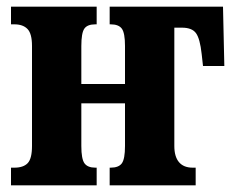

<svg xmlns="http://www.w3.org/2000/svg" viewBox="-20 -556 703 576"><path d="M13 -53H23Q50 -53 63 -66.5Q76 -80 76 -118V-418Q76 -455 62.5 -469Q49 -483 23 -483H13V-536H270V-483H266Q242 -483 233 -470Q224 -457 224 -418V-304H355V-418Q355 -457 345.5 -470Q336 -483 312 -483H309V-536H649L653 -358H589L585 -394Q580 -440 568 -456.5Q556 -473 526 -473H503V-118Q503 -86 517 -69.5Q531 -53 558 -53H567V0H309V-53H312Q336 -53 345.5 -66Q355 -79 355 -118V-246H224V-118Q224 -79 233.5 -66Q243 -53 266 -53H270V0H13Z"/></svg>

Font: Noto Serif CondExtraBold
Style: Regular
Weight: 800
Width: 3
Designer: Monotype Design Team
Foundry: Monotype Imaging Inc.
Version: Version 1.001